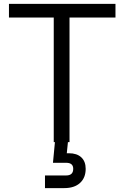

<svg xmlns="http://www.w3.org/2000/svg" viewBox="-20 -730 640 986"><path d="M337 0H256V-640H26V-710H573V-640H337ZM310 236H211V171H320Q356 171 356 137Q356 106 320 106H252L265 -31H332L323 57H334Q375 57 397.5 78Q420 99 420 137Q420 183 391 209.5Q362 236 310 236Z"/></svg>

Font: Orbit
Style: Regular
Weight: 400
Designer: Sooun Cho
Foundry: JAMO
Version: Version 1.000; ttfautohint (v1.8.4.7-5d5b);gftools[0.9.29]